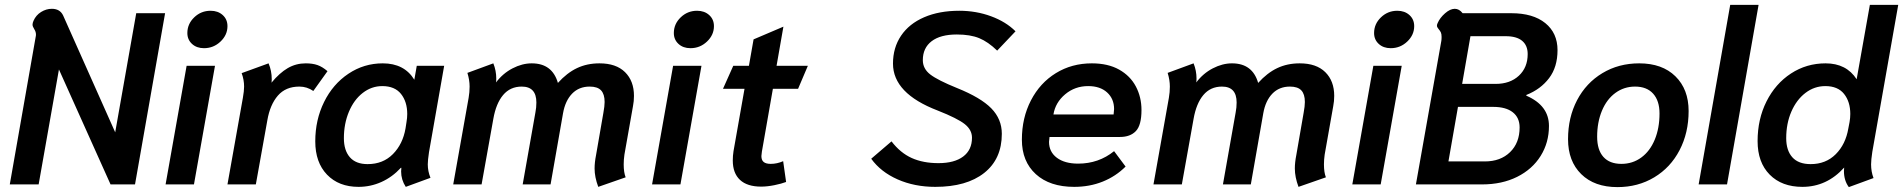

<svg xmlns="http://www.w3.org/2000/svg" viewBox="-20 -754 7781 785"><path d="M126 -604Q127 -607 127 -613Q127 -624 120 -635Q113 -646 113 -653Q113 -660 117 -669Q127 -692 148 -705Q169 -718 192 -718Q225 -718 238 -691L451 -213L537 -700H655L532 0H432L221 -470L138 0H20Z M746 -619Q746 -656 774 -683Q802 -710 841 -710Q871 -710 890.5 -692.5Q910 -675 910 -647Q910 -611 881.5 -584Q853 -557 814 -557Q784 -557 765 -574.5Q746 -592 746 -619ZM743 -485H859L773 0H657Z M973 -354Q978 -382 978 -400Q978 -428 968 -455L1078 -495Q1091 -465 1091 -430Q1091 -421 1090 -416Q1123 -456 1156.5 -475.5Q1190 -495 1230 -495Q1258 -495 1278 -488Q1298 -481 1319 -463L1261 -382Q1235 -400 1204 -400Q1148 -400 1116 -363Q1084 -326 1073 -262L1026 0H910Z M1269 -176Q1269 -264 1305 -337Q1341 -410 1404.5 -452.5Q1468 -495 1545 -495Q1633 -495 1674 -428L1684 -485H1796L1734 -132Q1729 -99 1729 -82Q1729 -54 1740 -27L1639 10Q1620 -19 1620 -53L1621 -68H1619Q1584 -30 1539.5 -10Q1495 10 1446 10Q1365 10 1317 -40Q1269 -90 1269 -176ZM1638 -229 1642 -255Q1645 -272 1645 -288Q1645 -338 1619.5 -370Q1594 -402 1543 -402Q1499 -402 1463 -374Q1427 -346 1406.5 -297Q1386 -248 1386 -189Q1386 -139 1410.5 -111Q1435 -83 1483 -83Q1546 -83 1586.5 -124Q1627 -165 1638 -229Z M2411 -65Q2411 -90 2417 -120L2447 -293Q2452 -320 2452 -337Q2452 -369 2437.5 -384.5Q2423 -400 2391 -400Q2347 -400 2319 -371Q2291 -342 2282 -291L2231 0H2117L2169 -294Q2173 -314 2173 -335Q2173 -400 2113 -400Q2066 -400 2037 -365.5Q2008 -331 1997 -268L1949 0H1833L1896 -354Q1900 -377 1900 -400Q1900 -427 1891 -456L1997 -495Q2009 -465 2009 -433Q2009 -422 2008 -417Q2036 -454 2075.5 -474.5Q2115 -495 2154 -495Q2238 -495 2261 -415Q2298 -456 2339 -475.5Q2380 -495 2431 -495Q2499 -495 2535.5 -459Q2572 -423 2572 -362Q2572 -340 2568 -320L2533 -122Q2530 -101 2530 -82Q2530 -49 2538 -29L2426 10Q2411 -30 2411 -65Z M2735 -619Q2735 -656 2763 -683Q2791 -710 2830 -710Q2860 -710 2879.5 -692.5Q2899 -675 2899 -647Q2899 -611 2870.5 -584Q2842 -557 2803 -557Q2773 -557 2754 -574.5Q2735 -592 2735 -619ZM2732 -485H2848L2762 0H2646Z M2976 -98Q2976 -117 2979 -136L3024 -391H2936L2978 -485H3042L3061 -593L3183 -645L3155 -485H3283L3243 -391H3140L3095 -134Q3093 -120 3093 -116Q3093 -99 3102.5 -91.5Q3112 -84 3131 -84Q3157 -84 3182 -95L3194 -10Q3176 -3 3146.5 3Q3117 9 3092 9Q3035 9 3005.5 -18.5Q2976 -46 2976 -98Z M3542 -105 3625 -176Q3661 -129 3707.5 -108Q3754 -87 3817 -87Q3882 -87 3918 -114Q3954 -141 3954 -191Q3954 -223 3924.5 -246.5Q3895 -270 3814 -302Q3631 -372 3631 -494Q3631 -559 3664 -608Q3697 -657 3758.5 -683.5Q3820 -710 3902 -710Q3971 -710 4032 -687.5Q4093 -665 4132 -626L4057 -547Q4020 -583 3983.5 -598Q3947 -613 3892 -613Q3825 -613 3789 -585.5Q3753 -558 3753 -508Q3753 -473 3783.5 -449.5Q3814 -426 3893 -394Q3990 -355 4033 -311Q4076 -267 4076 -207Q4076 -104 4004 -47Q3932 10 3804 10Q3719 10 3650 -20.5Q3581 -51 3542 -105Z M4158 -183Q4158 -272 4195 -343.5Q4232 -415 4297 -455Q4362 -495 4444 -495Q4510 -495 4555.5 -469.5Q4601 -444 4624 -400.5Q4647 -357 4647 -304Q4647 -242 4624 -218Q4601 -194 4559 -194H4271Q4269 -180 4269 -174Q4269 -133 4301 -109Q4333 -85 4388 -85Q4472 -85 4535 -136L4582 -73Q4542 -33 4488.5 -11.5Q4435 10 4372 10Q4272 10 4215 -42Q4158 -94 4158 -183ZM4533 -286Q4535 -302 4535 -308Q4535 -350 4506.5 -376Q4478 -402 4429 -402Q4375 -402 4335 -368.5Q4295 -335 4287 -286Z M5274 -65Q5274 -90 5280 -120L5310 -293Q5315 -320 5315 -337Q5315 -369 5300.5 -384.5Q5286 -400 5254 -400Q5210 -400 5182 -371Q5154 -342 5145 -291L5094 0H4980L5032 -294Q5036 -314 5036 -335Q5036 -400 4976 -400Q4929 -400 4900 -365.5Q4871 -331 4860 -268L4812 0H4696L4759 -354Q4763 -377 4763 -400Q4763 -427 4754 -456L4860 -495Q4872 -465 4872 -433Q4872 -422 4871 -417Q4899 -454 4938.5 -474.5Q4978 -495 5017 -495Q5101 -495 5124 -415Q5161 -456 5202 -475.5Q5243 -495 5294 -495Q5362 -495 5398.5 -459Q5435 -423 5435 -362Q5435 -340 5431 -320L5396 -122Q5393 -101 5393 -82Q5393 -49 5401 -29L5289 10Q5274 -30 5274 -65Z M5598 -619Q5598 -656 5626 -683Q5654 -710 5693 -710Q5723 -710 5742.5 -692.5Q5762 -675 5762 -647Q5762 -611 5733.5 -584Q5705 -557 5666 -557Q5636 -557 5617 -574.5Q5598 -592 5598 -619ZM5595 -485H5711L5625 0H5509Z M5873 -587Q5874 -593 5874 -603Q5874 -615 5871 -621.5Q5868 -628 5861.5 -635.5Q5855 -643 5855 -649Q5855 -654 5858 -660Q5867 -681 5888 -699.5Q5909 -718 5928 -718Q5946 -718 5960 -700H6159Q6248 -700 6298 -659.5Q6348 -619 6348 -549Q6348 -480 6313.5 -434.5Q6279 -389 6221 -366L6220 -363Q6313 -323 6313 -239Q6313 -171 6279 -116.5Q6245 -62 6183 -31Q6121 0 6039 0H5769ZM6095 -411Q6154 -411 6190 -444.5Q6226 -478 6226 -533Q6226 -568 6203.5 -587Q6181 -606 6136 -606H5992L5958 -411ZM6051 -94Q6115 -94 6154 -132Q6193 -170 6193 -233Q6193 -273 6165 -295Q6137 -317 6085 -317H5941L5902 -94Z M6391 -185Q6391 -274 6428 -344.5Q6465 -415 6531.5 -455Q6598 -495 6682 -495Q6776 -495 6830 -442Q6884 -389 6884 -300Q6884 -211 6847 -140Q6810 -69 6743.5 -29Q6677 11 6593 11Q6499 11 6445 -42Q6391 -95 6391 -185ZM6765 -290Q6765 -342 6739 -371Q6713 -400 6665 -400Q6620 -400 6584.5 -374Q6549 -348 6529.5 -301Q6510 -254 6510 -195Q6510 -141 6535.5 -112.5Q6561 -84 6609 -84Q6655 -84 6690.5 -110Q6726 -136 6745.5 -183Q6765 -230 6765 -290Z M7054 -734H7170L7041 0H6925Z M7519 -55 7520 -69Q7449 10 7349 10Q7265 10 7215.5 -40Q7166 -90 7166 -177Q7166 -267 7202.5 -339.5Q7239 -412 7302.5 -453.5Q7366 -495 7444 -495Q7529 -495 7571 -430L7625 -734H7741L7635 -133Q7630 -100 7630 -82Q7630 -52 7640 -26L7539 11Q7519 -16 7519 -55ZM7537 -229 7542 -255Q7545 -272 7545 -288Q7545 -338 7519.5 -370Q7494 -402 7443 -402Q7398 -402 7361.5 -374Q7325 -346 7304 -297.5Q7283 -249 7283 -189Q7283 -139 7308 -111Q7333 -83 7383 -83Q7445 -83 7485.5 -123.5Q7526 -164 7537 -229Z"/></svg>

Font: Niramit SemiBold
Style: Italic
Weight: 600
Italic angle: -10°
Designer: Katatrad Aksorn Co.,Ltd.
Foundry: Cadson Demak Co.,Ltd.
Version: Version 1.001; ttfautohint (v1.6)